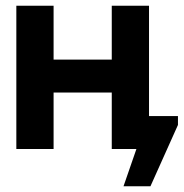

<svg xmlns="http://www.w3.org/2000/svg" viewBox="-20 -520 641 670"><path d="M370 -197H167V0H37V-500H167V-312H370V-500H500V-115H601V-84L505 130H411L456 0H370Z"/></svg>

Font: PT Mono
Style: Bold
Weight: 700
Monospace: yes
Designer: A.Korolkova, I.Chaeva
Foundry: ParaType Ltd
Version: Version 1.000 OFL